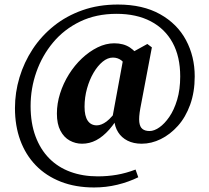

<svg xmlns="http://www.w3.org/2000/svg" viewBox="-20 -674 924 847"><path d="M342 -40Q313 -40 287.5 -54Q262 -68 246.5 -97.5Q231 -127 231 -173Q231 -217 245 -261.5Q259 -306 284 -346Q309 -386 341.5 -416.5Q374 -447 410.5 -465Q447 -483 484 -483Q525 -483 553 -464.5Q581 -446 600 -413L547 -365Q531 -396 515 -408Q499 -420 478 -420Q455 -420 433 -402Q411 -384 393 -353.5Q375 -323 364 -284Q353 -245 353 -203Q353 -162 367 -141.5Q381 -121 407 -121Q427 -121 450 -138Q473 -155 506 -202L515 -185V-181Q490 -134 462 -102.5Q434 -71 404.5 -55.5Q375 -40 342 -40ZM605 -40Q569 -40 542.5 -53.5Q516 -67 501 -91Q486 -115 484 -145L475 -151L525 -422L630 -480L650 -465L599 -196Q592 -157 594.5 -135.5Q597 -114 608.5 -105Q620 -96 640 -96Q660 -96 683 -112Q706 -128 727 -158.5Q748 -189 761.5 -234Q775 -279 775 -337Q775 -424 741.5 -485.5Q708 -547 645 -580Q582 -613 494 -613Q404 -613 333.5 -579Q263 -545 214.5 -487Q166 -429 140.5 -356.5Q115 -284 115 -206Q115 -131 136.5 -73Q158 -15 197 24.5Q236 64 290.5 84Q345 104 411 104Q455 104 495.5 97Q536 90 578 74L590 108Q547 129 497.5 141Q448 153 395 153Q313 153 248 127.5Q183 102 138 55.5Q93 9 69.5 -55Q46 -119 46 -197Q46 -266 66 -332.5Q86 -399 124 -457Q162 -515 217.5 -559.5Q273 -604 344 -629Q415 -654 500 -654Q610 -654 686 -611.5Q762 -569 800.5 -497Q839 -425 839 -337Q839 -268 819 -212.5Q799 -157 765 -119Q731 -81 689.5 -60.5Q648 -40 605 -40Z"/></svg>

Font: Source Serif 4 36pt
Style: Bold
Weight: 700
Designer: Frank Grießhammer
Foundry: Adobe Systems Incorporated
Version: Version 4.004;hotconv 1.0.116;makeotfexe 2.5.65601